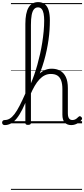

<svg xmlns="http://www.w3.org/2000/svg" viewBox="-104 -1172 800 1825"><path d="M-59 17Q-72 17 -78 9.5Q-84 2 -84 -7Q-84 -16 -78 -23.5Q-72 -31 -59 -31Q-34 -31 -11.5 -44.5Q11 -58 34 -88Q57 -118 83 -168.5Q109 -219 142 -294Q148 -307 154.5 -303Q161 -299 165 -287Q169 -275 164 -262Q136 -187 109 -133.5Q82 -80 55.5 -47Q29 -14 0.5 1.5Q-28 17 -59 17ZM573 17Q553 17 537 10.5Q521 4 510.5 -8Q500 -20 494.5 -38.5Q489 -57 489 -82V-326Q489 -374 477.5 -406Q466 -438 442 -453.5Q418 -469 379 -469Q348 -469 321.5 -456Q295 -443 271 -417.5Q247 -392 225.5 -355Q204 -318 183 -269L162 -294Q183 -344 206 -385Q229 -426 256 -456Q283 -486 315.5 -502.5Q348 -519 387 -519Q433 -519 467.5 -500Q502 -481 521.5 -440.5Q541 -400 541 -334V-94Q541 -74 545.5 -60Q550 -46 559.5 -38.5Q569 -31 583 -31Q593 -31 603 -34Q613 -37 623 -44.5Q633 -52 643 -62Q649 -68 655.5 -67.5Q662 -67 669 -60Q675 -54 676 -47.5Q677 -41 672 -34Q661 -19 644.5 -7Q628 5 610 11Q592 17 573 17ZM162 15Q149 15 143 10.5Q137 6 137 -4V-944Q137 -1049 167.5 -1100.5Q198 -1152 259 -1152Q298 -1152 323 -1131.5Q348 -1111 359 -1072Q370 -1033 370 -979Q370 -935 367 -888Q364 -841 357 -792Q350 -743 339.5 -693Q329 -643 314.5 -592.5Q300 -542 281.5 -493Q263 -444 240 -396.5Q217 -349 190 -306V-4Q190 6 183 10.5Q176 15 162 15ZM190 -380Q206 -417 221.5 -461.5Q237 -506 251 -556Q265 -606 277 -659.5Q289 -713 297.5 -767Q306 -821 311 -874Q316 -927 316 -976Q316 -1014 310.5 -1042.5Q305 -1071 292 -1086.5Q279 -1102 257 -1102Q234 -1102 219 -1084Q204 -1066 197 -1029.5Q190 -993 190 -935ZM0 623H676V633H0ZM0 -20H676V0H0ZM0 -505H676V-500H0ZM0 -1143H676V-1133H0Z"/></svg>

Font: Playwrite CL Guides
Style: Regular
Weight: 400
Designer: Veronika Burian, José Scaglione
Foundry: TypeTogether
Version: Version 1.003